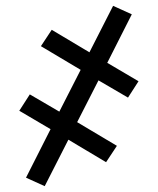

<svg xmlns="http://www.w3.org/2000/svg" viewBox="-20 -481 540 657"><path d="M133 156 69 127 153 -39 46 -102 82 -158 183 -99 256 -242 120 -323 157 -379 286 -302 367 -461 431 -432 347 -266 454 -203 418 -147 317 -206 244 -63 380 18 343 74 214 -3Z"/></svg>

Font: Iosevka
Style: Regular
Weight: 400
Monospace: yes
Designer: Belleve Invis
Foundry: Belleve Invis
Version: Version 33.2.3; ttfautohint (v1.8.4)